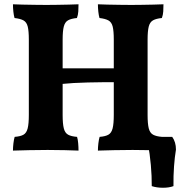

<svg xmlns="http://www.w3.org/2000/svg" viewBox="-20 -699 877 895"><path d="M436.4 3Q436.4 -13 438.6 -31.2Q440.8 -49.4 444.4 -61Q471 -63 485.3 -71.1Q499.6 -79.2 505 -100.7Q510.4 -122.2 510.4 -163V-514.2Q510.4 -554.4 505.3 -575Q500.2 -595.6 485.6 -603.7Q471 -611.8 443.8 -615Q440.2 -627.2 438.3 -644.8Q436.4 -662.4 436.4 -679Q453.6 -678 481.5 -677.5Q509.4 -677 539.2 -676.5Q569 -676 592.2 -676Q615.4 -676 642.6 -676.5Q669.8 -677 695.9 -677.5Q722 -678 742 -679Q742 -661.8 741 -645.7Q740 -629.6 734.6 -615Q708 -612.4 693.4 -604.3Q678.8 -596.2 673.4 -575.3Q668 -554.4 668 -514.2V-163Q668 -122.2 673.4 -100.7Q678.8 -79.2 693.7 -71.1Q708.6 -63 735.2 -61Q738.8 -50 740.4 -31.8Q742 -13.6 742 3Q716.8 2 678.9 1Q641 0 598.2 0Q555.4 0 511.4 1Q467.4 2 436.4 3ZM40.4 3Q40.4 -13 42.6 -31.2Q44.8 -49.4 48.4 -61Q75.4 -63 89.5 -71.1Q103.6 -79.2 109 -100.7Q114.4 -122.2 114.4 -163V-514.2Q114.4 -554.4 109.3 -575Q104.2 -595.6 89.8 -603.7Q75.4 -611.8 47.8 -615Q44.2 -627.2 42.3 -644.8Q40.4 -662.4 40.4 -679Q57.2 -678 85.3 -677.5Q113.4 -677 143.4 -676.5Q173.4 -676 196.2 -676Q219 -676 246.4 -676.5Q273.8 -677 299.9 -677.5Q326 -678 346 -679Q346 -661.8 345 -645.7Q344 -629.6 338.6 -615Q311.6 -612.4 297.2 -604.3Q282.8 -596.2 277.4 -575.3Q272 -554.4 272 -514.2V-163Q272 -122.2 277.4 -100.7Q282.8 -79.2 297.5 -71.1Q312.2 -63 339.2 -61Q342.8 -50 344.4 -31.8Q346 -13.6 346 3Q320.8 2 282.9 1Q245 0 202.2 0Q159.4 0 115.6 1Q71.8 2 40.4 3ZM267.6 -307.6V-380.6H516V-316Q489.8 -316 456.8 -315.7Q423.8 -315.4 389.4 -314.6Q355 -313.8 323.4 -312Q291.8 -310.2 267.6 -307.6ZM687.4 168.6Q687.8 122.8 683.2 70.7Q678.6 18.6 669.2 -31.4L705.2 -61H782.8Q800.2 -36.8 800.2 -1.6Q794.4 32.8 791.2 76.6Q788 120.4 788.6 168.6Q768.4 176.2 739.6 176.2Q710.8 176.2 687.4 168.6Z"/></svg>

Font: Vollkorn
Style: Regular
Weight: 400
Designer: Friedrich Althausen
Foundry: Friedrich Althausen
Version: Version 4.104